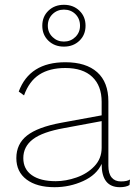

<svg xmlns="http://www.w3.org/2000/svg" viewBox="-20 -769 566 799"><path d="M521 -22 519 1Q504 10 479 10Q403 10 403 -86V-87Q382 -41 326 -15.5Q270 10 207 10Q133 10 90.5 -22Q48 -54 48 -111Q48 -170 92.5 -205Q137 -240 234 -258L403 -289V-345Q403 -412 364 -449Q325 -486 252 -486Q186 -486 143.5 -458.5Q101 -431 80 -372L58 -388Q103 -510 252 -510Q338 -510 384.5 -468.5Q431 -427 431 -347V-79Q431 -47 444.5 -30.5Q458 -14 483 -14Q509 -14 521 -22ZM403 -154V-265L247 -236Q157 -220 117 -189.5Q77 -159 77 -111Q77 -65 112.5 -40Q148 -15 212 -15Q254 -15 298.5 -30.5Q343 -46 373 -77.5Q403 -109 403 -154ZM336 -662Q336 -624 310.5 -599.5Q285 -575 246 -575Q207 -575 181.5 -599.5Q156 -624 156 -662Q156 -700 181.5 -724.5Q207 -749 246 -749Q285 -749 310.5 -724.5Q336 -700 336 -662ZM179 -662Q179 -634 198.5 -615Q218 -596 246 -596Q274 -596 293.5 -615Q313 -634 313 -662Q313 -691 294 -710Q275 -729 246 -729Q218 -729 198.5 -710Q179 -691 179 -662Z"/></svg>

Font: Work Sans ExtraLight
Style: Regular
Weight: 280
Designer: Wei Huang
Foundry: Wei Huang
Version: Version 1.500